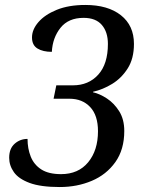

<svg xmlns="http://www.w3.org/2000/svg" viewBox="-20 -744 595 774"><path d="M221 10Q144 10 99.5 -6.5Q55 -23 36 -50Q17 -77 17 -108Q17 -145 39 -164.5Q61 -184 91 -184Q91 -145 104 -112.5Q117 -80 146.5 -61Q176 -42 226 -42Q296 -42 335.5 -90Q375 -138 375 -215Q375 -279 343.5 -312.5Q312 -346 260 -346H196L207 -400H274Q337 -400 376 -443Q415 -486 415 -567Q415 -615 390.5 -643.5Q366 -672 317 -672Q256 -672 224 -632Q192 -592 189 -535Q153 -535 131 -548.5Q109 -562 109 -593Q109 -625 135 -655Q161 -685 209 -704.5Q257 -724 324 -724Q415 -724 467.5 -682.5Q520 -641 520 -567Q520 -508 495 -468.5Q470 -429 432.5 -406Q395 -383 355 -374V-372Q382 -366 411 -347Q440 -328 460.5 -295.5Q481 -263 481 -216Q481 -141 445 -90.5Q409 -40 350 -15Q291 10 221 10Z"/></svg>

Font: Noto Serif SemiCondensed
Style: Italic
Weight: 400
Width: 4
Italic angle: -12°
Designer: Monotype Design Team
Foundry: Monotype Imaging Inc.
Version: Version 2.013